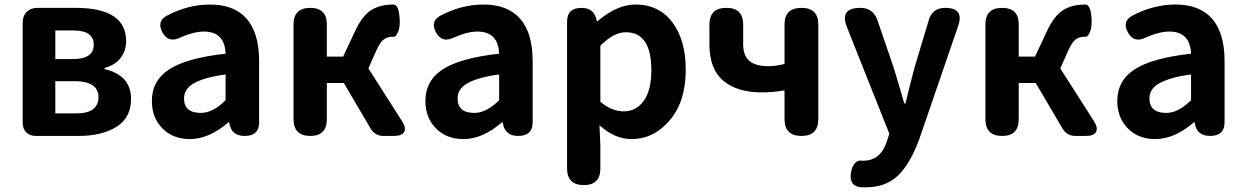

<svg xmlns="http://www.w3.org/2000/svg" viewBox="-20 -594 5442 839"><path d="M323.2 0H136.7Q110.4 0 94.7 -15.6Q79.1 -31.2 79.1 -57.6V-495.1Q79.1 -524.4 96.7 -542Q114.3 -559.6 143.6 -559.6H310.5Q531.2 -559.6 531.2 -414.1Q531.2 -373 507.3 -341.3Q483.4 -309.6 436.5 -296.9V-292Q552.7 -265.6 552.7 -161.1Q552.7 -80.1 489.3 -40Q425.8 0 323.2 0ZM298.8 -335.9Q389.6 -335.9 389.6 -398.4Q389.6 -460.9 300.8 -460.9H221.7V-335.9ZM410.2 -169.9Q410.2 -205.1 382.8 -222.2Q355.5 -239.3 310.5 -239.3H221.7V-98.6H314.5Q410.2 -98.6 410.2 -169.9Z M1048.8 0Q989.3 0 981.4 -59.6H978.5Q893.6 13.7 809.6 13.7Q735.4 13.7 689.5 -33.2Q643.6 -80.1 643.6 -152.3Q643.6 -242.2 720.2 -291.5Q796.9 -340.8 965.8 -359.4Q961.9 -456.1 871.1 -456.1Q827.1 -456.1 769.5 -430.7Q715.8 -403.3 689.5 -453.1Q664.1 -501 709 -525.4Q801.8 -574.2 897.5 -574.2Q1003.9 -574.2 1058.1 -511.7Q1112.3 -449.2 1112.3 -327.1V-59.6Q1112.3 0 1048.8 0ZM824.2 -228.5Q784.2 -204.1 784.2 -164.1Q784.2 -100.6 857.4 -100.6Q910.2 -100.6 965.8 -156.2V-268.6Q874 -256.8 824.2 -228.5Z M1701.2 0H1655.3Q1619.1 0 1599.6 -32.2L1482.4 -231.4H1408.2V-73.2Q1408.2 0 1335.9 0Q1262.7 0 1262.7 -73.2V-487.3Q1262.7 -559.6 1335.9 -559.6Q1408.2 -559.6 1408.2 -487.3V-346.7H1479.5L1530.3 -455.1Q1561.5 -523.4 1600.6 -548.8Q1639.6 -574.2 1699.2 -574.2H1701.2Q1718.8 -571.3 1724.1 -534.7Q1729.5 -498 1724.6 -470.7Q1722.7 -459 1714.8 -445.3Q1707 -431.6 1699.2 -433.6H1697.3Q1672.9 -433.6 1656.7 -421.4Q1640.6 -409.2 1624 -372.1L1589.8 -294.9L1736.3 -65.4Q1755.9 -35.2 1746.1 -17.6Q1736.3 0 1701.2 0Z M2244.1 0Q2184.6 0 2176.8 -59.6H2173.8Q2088.9 13.7 2004.9 13.7Q1930.7 13.7 1884.8 -33.2Q1838.9 -80.1 1838.9 -152.3Q1838.9 -242.2 1915.5 -291.5Q1992.2 -340.8 2161.1 -359.4Q2157.2 -456.1 2066.4 -456.1Q2022.5 -456.1 1964.8 -430.7Q1911.1 -403.3 1884.8 -453.1Q1859.4 -501 1904.3 -525.4Q1997.1 -574.2 2092.8 -574.2Q2199.2 -574.2 2253.4 -511.7Q2307.6 -449.2 2307.6 -327.1V-59.6Q2307.6 0 2244.1 0ZM2019.5 -228.5Q1979.5 -204.1 1979.5 -164.1Q1979.5 -100.6 2052.7 -100.6Q2105.5 -100.6 2161.1 -156.2V-268.6Q2069.3 -256.8 2019.5 -228.5Z M2521.5 -559.6Q2578.1 -559.6 2587.9 -502H2591.8Q2676.8 -574.2 2756.8 -574.2Q2859.4 -574.2 2918 -496.6Q2976.6 -418.9 2976.6 -289.1Q2976.6 -150.4 2906.7 -68.4Q2836.9 13.7 2739.3 13.7Q2666 13.7 2599.6 -46.9L2603.5 44.9V141.6Q2603.5 214.8 2531.2 214.8Q2458 214.8 2458 141.6V-500Q2458 -559.6 2521.5 -559.6ZM2603.5 -394.5V-149.4Q2652.3 -107.4 2706.1 -107.4Q2759.8 -107.4 2793 -153.3Q2826.2 -199.2 2826.2 -287.1Q2826.2 -453.1 2714.8 -453.1Q2662.1 -453.1 2603.5 -394.5Z M3555.7 -487.3V-73.2Q3555.7 0 3482.4 0Q3408.2 0 3408.2 -73.2V-199.2Q3360.4 -190.4 3307.6 -190.4Q3201.2 -190.4 3140.6 -241.2Q3080.1 -292 3080.1 -400.4V-487.3Q3080.1 -559.6 3154.3 -559.6Q3227.5 -559.6 3227.5 -487.3V-400.4Q3227.5 -351.6 3254.4 -328.1Q3281.2 -304.7 3338.9 -304.7Q3369.1 -304.7 3408.2 -314.5V-487.3Q3408.2 -559.6 3482.4 -559.6Q3555.7 -559.6 3555.7 -487.3Z M4167 -480.5Q4108.4 -310.5 3996.1 16.6Q3957 122.1 3903.8 173.3Q3850.6 224.6 3761.7 224.6Q3743.2 224.6 3735.4 223.6Q3684.6 213.9 3701.2 147.5Q3706.1 127.9 3718.8 116.2Q3731.4 104.5 3749 108.4H3751Q3828.1 108.4 3855.5 23.4L3866.2 -9.8L3681.6 -473.6Q3646.5 -559.6 3739.3 -559.6Q3795.9 -559.6 3814.5 -504.9L3884.8 -299.8Q3891.6 -279.3 3931.6 -141.6H3936.5Q3942.4 -168 3956.1 -220.7Q3969.7 -273.4 3976.6 -299.8L4038.1 -504.9Q4053.7 -559.6 4110.4 -559.6Q4194.3 -559.6 4167 -480.5Z M4724.6 0H4678.7Q4642.6 0 4623 -32.2L4505.9 -231.4H4431.6V-73.2Q4431.6 0 4359.4 0Q4286.1 0 4286.1 -73.2V-487.3Q4286.1 -559.6 4359.4 -559.6Q4431.6 -559.6 4431.6 -487.3V-346.7H4502.9L4553.7 -455.1Q4585 -523.4 4624 -548.8Q4663.1 -574.2 4722.7 -574.2H4724.6Q4742.2 -571.3 4747.6 -534.7Q4752.9 -498 4748 -470.7Q4746.1 -459 4738.3 -445.3Q4730.5 -431.6 4722.7 -433.6H4720.7Q4696.3 -433.6 4680.2 -421.4Q4664.1 -409.2 4647.5 -372.1L4613.3 -294.9L4759.8 -65.4Q4779.3 -35.2 4769.5 -17.6Q4759.8 0 4724.6 0Z M5267.6 0Q5208 0 5200.2 -59.6H5197.3Q5112.3 13.7 5028.3 13.7Q4954.1 13.7 4908.2 -33.2Q4862.3 -80.1 4862.3 -152.3Q4862.3 -242.2 4939 -291.5Q5015.6 -340.8 5184.6 -359.4Q5180.7 -456.1 5089.8 -456.1Q5045.9 -456.1 4988.3 -430.7Q4934.6 -403.3 4908.2 -453.1Q4882.8 -501 4927.7 -525.4Q5020.5 -574.2 5116.2 -574.2Q5222.7 -574.2 5276.9 -511.7Q5331.1 -449.2 5331.1 -327.1V-59.6Q5331.1 0 5267.6 0ZM5043 -228.5Q5002.9 -204.1 5002.9 -164.1Q5002.9 -100.6 5076.2 -100.6Q5128.9 -100.6 5184.6 -156.2V-268.6Q5092.8 -256.8 5043 -228.5Z"/></svg>

Font: GenSenMaruGothic TW TTF Bold
Style: Regular
Weight: 700
Version: Version 1.301